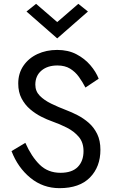

<svg xmlns="http://www.w3.org/2000/svg" viewBox="-20 -970 588 1000"><path d="M278 -855 388 -950 438 -910 278 -770 118 -910 168 -950ZM112 -226Q144 -154 187 -112Q230 -70 295 -70Q355 -70 385 -100.5Q415 -131 415 -183Q415 -228 390.5 -257Q366 -286 328.5 -305Q291 -324 251 -338Q225 -347 194.5 -362.5Q164 -378 137 -401Q110 -424 92.5 -457Q75 -490 75 -535Q75 -588 102 -627.5Q129 -667 175 -688.5Q221 -710 278 -710Q335 -710 378 -687.5Q421 -665 450.5 -630.5Q480 -596 494 -560L425 -514Q410 -543 391 -569.5Q372 -596 345 -612.5Q318 -629 279 -629Q227 -629 195.5 -602Q164 -575 164 -529Q164 -495 187 -471.5Q210 -448 247 -430Q284 -412 326 -396Q353 -386 384 -370Q415 -354 442 -330.5Q469 -307 486 -272.5Q503 -238 503 -190Q503 -101 448.5 -45.5Q394 10 290 10Q204 10 138.5 -43.5Q73 -97 40 -183Z"/></svg>

Font: Von Book
Style: Regular
Weight: 400
Version: Version 4.000; ttfautohint (v1.8.4.7-5d5b)